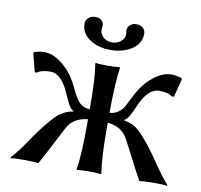

<svg xmlns="http://www.w3.org/2000/svg" viewBox="-72 -689 804 768"><g transform="rotate(10 330.5 -305.0)"><path d="M192.9 -112.8Q146.5 -22.5 131.8 2.9Q110.4 0 68.8 0Q31.7 0 20 2.9L18.1 0Q45.9 -30.8 78.6 -79.3Q111.3 -127.9 137.2 -158.2Q156.2 -181.2 167.7 -192.4Q179.2 -203.6 195.6 -212.4Q211.9 -221.2 233.9 -225.1V-227.1Q222.2 -232.9 212.9 -250.2Q203.6 -267.6 192.4 -293.2Q181.2 -318.8 168.9 -335Q144.5 -366.2 117.2 -366.2Q79.1 -366.2 62 -352.1L54.2 -354L35.2 -428.2L39.1 -432.1Q61.5 -439 78.1 -439Q112.3 -439 146 -413.8Q179.7 -388.7 201.2 -354Q209 -341.8 217.8 -323.7Q226.6 -305.7 232.7 -293.9Q238.8 -282.2 247.3 -270.5Q255.9 -258.8 268.1 -252.4Q280.3 -246.1 296.9 -245.1V-250Q296.9 -369.1 287.1 -429.2L288.1 -432.1Q301.8 -429.2 336.9 -429.2Q352.1 -429.2 364 -429.9Q376 -430.7 380.4 -431.6L384.8 -432.1L387.2 -429.2Q378.4 -373 377 -250V-245.1Q397.5 -246.1 412.4 -257.1Q427.2 -268.1 434.3 -280.8Q441.4 -293.5 452.9 -316.9Q464.4 -340.3 473.1 -354Q494.6 -388.7 528.3 -413.8Q562 -439 596.2 -439Q612.3 -439 634.8 -432.1L639.2 -428.2L620.1 -354L611.8 -352.1Q594.7 -366.2 557.1 -366.2Q529.3 -366.2 504.9 -335Q492.7 -318.8 481.4 -293.2Q470.2 -267.6 460.9 -250.2Q451.7 -232.9 439.9 -227.1V-225.1Q471.7 -219.7 490.7 -205.6Q509.8 -191.4 537.1 -158.2Q563 -127.9 595.5 -79.3Q627.9 -30.8 655.8 0L653.8 2.9Q642.1 0 605 0Q563.5 0 542 2.9Q527.3 -22.5 481 -112.8Q459 -156.7 450.2 -168Q426.3 -199.2 379.4 -204.6Q378.4 -204.6 377 -204.6V-179.2Q377 -66.4 387.2 0L384.8 2.9Q371.1 0 336.9 0Q321.3 0 309.1 1Q296.9 1 292.5 2L288.1 2.9L287.1 0Q296.9 -60.1 296.9 -179.2V-204.6Q248.5 -199.7 224.1 -168.9Q214.8 -157.2 193.4 -113.8Q193.4 -113.3 192.9 -112.8ZM459 -580.1Q459 -540.5 423.1 -516.8Q387.2 -493.2 336.9 -493.2Q286.6 -493.2 251.7 -516.8Q216.8 -540.5 216.8 -580.1Q216.8 -593.8 227.8 -603.3Q238.8 -612.8 255.9 -612.8Q272 -612.8 281 -604.2Q290 -595.7 290 -583Q290 -578.1 289.1 -575.2Q288.1 -572.3 288.1 -566.9Q288.1 -549.8 302.2 -536.9Q316.4 -523.9 337.9 -523.9Q358.9 -523.9 373.5 -536.6Q388.2 -549.3 388.2 -565.9Q388.2 -572.3 387.2 -575.2Q386.2 -577.1 386.2 -582Q386.2 -594.7 396.7 -603.8Q407.2 -612.8 420.9 -612.8Q438.5 -612.8 448.7 -603.8Q459 -594.7 459 -580.1Z"/></g></svg>

Font: Linux Biolinum
Style: Regular
Weight: 400
Designer: Philipp H. Poll
Foundry: Philipp H. Poll
Version: Version 0.6.4